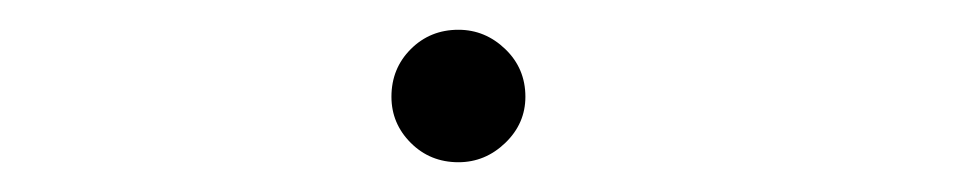

<svg xmlns="http://www.w3.org/2000/svg" viewBox="-20 -98 640 129"><path d="M288 11Q269 11 256 -2Q243 -15 243 -33Q243 -52 256 -65Q269 -78 288 -78Q306 -78 319.5 -65Q333 -52 333 -33Q333 -15 319.5 -2Q306 11 288 11Z"/></svg>

Font: Inconsolata Expanded Light
Style: Regular
Weight: 300
Width: 7
Monospace: yes
Designer: Raph Levien, Cyreal, Brenton Simpson
Foundry: Raph Levien, Cyreal, Google
Version: Version 3.001; ttfautohint (v1.8.2.53-6de2)